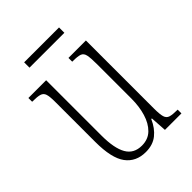

<svg xmlns="http://www.w3.org/2000/svg" viewBox="-198 -759 864 864"><g transform="rotate(-45 234.5 -326.5)"><path d="M215 10Q153 10 119.5 -35Q86 -80 86 -184V-440Q86 -473 81 -488Q76 -503 61 -507.5Q46 -512 17 -512H13V-536H126V-184Q126 -103 149 -63Q172 -23 223 -23Q263 -23 288.5 -48Q314 -73 326.5 -114.5Q339 -156 339 -206V-425Q339 -465 335 -483.5Q331 -502 316.5 -507Q302 -512 271 -512H268V-536H379V-103Q379 -66 384 -49.5Q389 -33 404 -28.5Q419 -24 448 -24H451V0H346L341 -78H337Q319 -37 289.5 -13.5Q260 10 215 10ZM113 -629V-663H335V-629Z"/></g></svg>

Font: Noto Serif Hebrew ExtraCondensed ExtraLight
Style: Regular
Weight: 200
Width: 2
Designer: Monotype Design Team
Foundry: Monotype Imaging Inc.
Version: Version 2.004; ttfautohint (v1.8.4.7-5d5b)